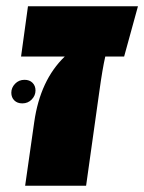

<svg xmlns="http://www.w3.org/2000/svg" viewBox="-20 -591 459 611"><path d="M375 -411H315Q306 -372 296 -299L254 0H60L89 -203Q108 -336 186 -411H47L69 -571H419ZM93 -303Q93 -318 83.5 -327.5Q74 -337 58 -337Q40 -337 28 -324.5Q16 -312 16 -296Q16 -281 25.5 -271.5Q35 -262 51 -262Q69 -262 81 -274.5Q93 -287 93 -303Z"/></svg>

Font: FiraGO Heavy
Style: Italic
Weight: 900
Italic angle: -8°
Designer: bBox Type GmbH
Foundry: bBox Type GmbH
Version: Version 1.001